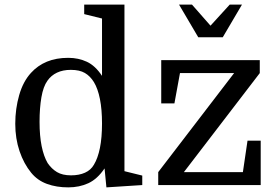

<svg xmlns="http://www.w3.org/2000/svg" viewBox="-20 -800 1198 830"><path d="M46 -265Q46 -330 63 -389Q80 -448 114 -485Q143 -517 183 -533.5Q223 -550 275 -550Q319 -550 355.5 -533Q392 -516 421 -472V-720L344 -739V-780H518V-60L595 -41V0L440 10L432 -72Q401 -26 362 -8Q323 10 275 10Q224 10 183 -5Q142 -20 115 -53Q83 -92 64.5 -146.5Q46 -201 46 -265ZM421 -266Q421 -327 412 -372Q403 -417 386 -445Q370 -471 347 -484.5Q324 -498 286 -498Q252 -498 226.5 -486Q201 -474 185 -451Q167 -426 159 -379.5Q151 -333 151 -273Q151 -213 160 -168.5Q169 -124 186 -95Q203 -70 226.5 -56Q250 -42 287 -42Q322 -42 347.5 -53.5Q373 -65 386 -88Q403 -116 412 -160.5Q421 -205 421 -266ZM1030 -56 1050 -192H1107V0H664V-56L992 -484H758L734 -353H677V-540H1103V-484L775 -56ZM943 -639 1026 -780H973L890 -689L810 -780H754L837 -639Z"/></svg>

Font: Domine
Style: Regular
Weight: 400
Designer: Pablo Impallari, Rodrigo Fuenzalida, Brenda Gallo
Foundry: Pablo Impallari, Rodrigo Fuenzalida, Brenda Gallo
Version: Version 2.000;September 19, 2022;FontCreator 14.0.0.2877 64-